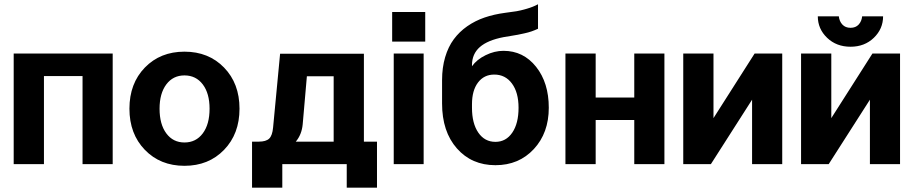

<svg xmlns="http://www.w3.org/2000/svg" viewBox="-20 -766 4264 896"><path d="M43.9 -516.1H505.9V0H365.2V-411.1H185.1V0H43.9Z M1025.6 -450.7Q1097.7 -376.5 1097.7 -258.8Q1097.7 -141.1 1025.6 -66.7Q953.6 7.8 840.8 7.8Q728 7.8 656 -66.7Q584 -141.1 584 -258.8Q584 -376.5 656 -450.7Q728 -524.9 840.8 -524.9Q953.6 -524.9 1025.6 -450.7ZM724.6 -258.8Q724.6 -186 756.1 -143.6Q787.6 -101.1 840.8 -101.1Q894.5 -101.1 926.3 -143.6Q958 -186 958 -258.8Q958 -330.1 926.3 -372.1Q894.5 -414.1 840.8 -414.1Q787.6 -414.1 756.1 -372.1Q724.6 -330.1 724.6 -258.8Z M1287.1 -515.1H1678.2V-105H1739.3V109.9H1598.1V0H1297.4V109.9H1156.2V-105H1187.5Q1221.2 -105 1236.1 -119.1Q1251 -133.3 1254.4 -170.9ZM1392.6 -186Q1388.2 -138.2 1360.4 -105H1537.1V-410.2H1412.1Z M1817.4 0V-516.1H1957V0ZM1810.1 -571.8V-710H1964.4V-571.8Z M2182.6 -279.8V-263.2Q2182.6 -189.9 2212.2 -147Q2241.7 -104 2292 -104Q2341.3 -104 2370.6 -147Q2399.9 -189.9 2399.9 -263.2Q2399.9 -334.5 2369.1 -376.2Q2338.4 -418 2286.6 -418Q2238.8 -418 2210.7 -380.9Q2182.6 -343.8 2182.6 -279.8ZM2043 -283.2V-392.1Q2043 -450.7 2057.4 -499.3Q2071.8 -547.9 2097.7 -582.8Q2123.5 -617.7 2160.6 -643.6Q2197.8 -669.4 2241.5 -684.3Q2285.2 -699.2 2336.9 -706.1Q2373 -710.9 2390.4 -713.6Q2407.7 -716.3 2437.5 -724.9Q2467.3 -733.4 2490.7 -746.1V-631.8Q2476.1 -625 2460.7 -619.6Q2445.3 -614.3 2427.2 -610.4Q2409.2 -606.4 2397 -604Q2384.8 -601.6 2362.5 -598.1Q2340.3 -594.7 2330.6 -592.8Q2255.9 -578.6 2219.2 -546.4Q2182.6 -514.2 2182.6 -461.9V-457Q2205.1 -488.3 2246.3 -508.5Q2287.6 -528.8 2329.6 -528.8Q2422.4 -528.8 2481.7 -454.3Q2541 -379.9 2541 -263.2Q2541 -145.5 2471.2 -70.3Q2401.4 4.9 2292 4.9Q2181.2 4.9 2112.1 -73.5Q2043 -151.9 2043 -283.2Z M2618.7 -516.1H2759.8V-311H2939.9V-516.1H3080.6V0H2939.9V-206.1H2759.8V0H2618.7Z M3168.5 -516.1H3309.6V-214.8L3501.5 -516.1H3630.4V0H3489.7V-300.8L3297.4 0H3168.5Z M3718.3 -516.1H3859.4V-214.8L4051.3 -516.1H4180.2V0H4039.6V-300.8L3847.2 0H3718.3ZM3949.2 -547.9Q3883.3 -547.9 3839.8 -589.6Q3796.4 -631.3 3796.4 -689.9H3894.5Q3897 -666.5 3911.1 -651.4Q3925.3 -636.2 3949.2 -636.2Q3973.1 -636.2 3987.1 -651.4Q4001 -666.5 4003.4 -689.9H4101.1Q4101.1 -631.3 4057.9 -589.6Q4014.6 -547.9 3949.2 -547.9Z"/></svg>

Font: LT Superior
Style: Bold
Weight: 400
Designer: Daniel Lyons
Foundry: LyonsType
Version: Version 1.000